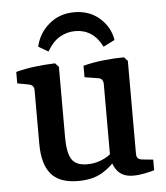

<svg xmlns="http://www.w3.org/2000/svg" viewBox="-48 -651 608 702"><g transform="rotate(-5 256.5 -300.0)"><path d="M360 -67Q334 -33 299 -12.5Q264 8 211 8Q143 8 112 -28.5Q81 -65 81 -140V-336Q81 -355 63 -359L20 -367V-409Q53 -418 91.5 -422.5Q130 -427 164 -428L177 -414V-155Q177 -99 192.5 -74.5Q208 -50 250 -50Q276 -50 301.5 -60Q327 -70 349 -91ZM491 -7Q478 -3 456 1.5Q434 6 414 6Q378 6 359 -14Q340 -34 335 -68V-337Q335 -357 317 -360L267 -368V-410Q300 -419 341.5 -423.5Q383 -428 417 -428L430 -414V-74Q430 -61 435.5 -56Q441 -51 451 -50L491 -46ZM250 -608Q306 -608 343.5 -574.5Q381 -541 388 -494L346 -473Q330 -506 305 -522.5Q280 -539 248 -539Q217 -539 190.5 -523.5Q164 -508 144 -473L108 -494Q119 -543 157.5 -575.5Q196 -608 250 -608Z"/></g></svg>

Font: Rasa Medium
Style: Regular
Weight: 500
Designer: Anna Giedrys (Yrsa+Rasa design), David Brezina (Yrsa art-direction, Rasa art-direction, design)
Foundry: Rosetta Type Foundry
Version: Version 2.004